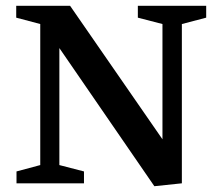

<svg xmlns="http://www.w3.org/2000/svg" viewBox="-20 -633 750 663"><path d="M513 10 185 -467V-63L270 -41V0H37V-41L119 -63V-550L36 -572V-613H222L541 -152V-550L456 -572V-613H692V-572L608 -550V0Z"/></svg>

Font: Manuale SemiBold
Style: Regular
Weight: 600
Version: Version 1.002